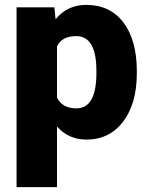

<svg xmlns="http://www.w3.org/2000/svg" viewBox="-20 -558 603 781"><path d="M536.6 -260.3Q536.6 -137.2 481.2 -63.7Q425.8 9.8 331.5 9.8Q258.8 9.8 211.9 -43.5V203.1H47.4V-528.3H201.2L206.1 -479.5Q253.4 -538.1 330.6 -538.1Q428.2 -538.1 482.4 -466.1Q536.6 -394 536.6 -268.1ZM372.1 -270.5Q372.1 -411.1 290 -411.1Q231.4 -411.1 211.9 -369.1V-161.1Q233.4 -117.2 291 -117.2Q369.6 -117.2 372.1 -252.9Z"/></svg>

Font: Roboto
Style: Regular
Weight: 900
Designer: Google
Version: Version 2.001171; 2014